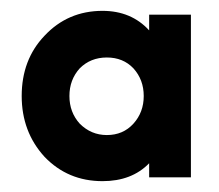

<svg xmlns="http://www.w3.org/2000/svg" viewBox="-20 -727 403 354"><path d="M255 -700V-671Q222 -707 169 -707Q105 -707 62 -661Q20 -617 20 -550Q20 -484 62 -438Q105 -393 169 -393Q223 -393 255 -426V-400H332V-700ZM177 -621Q207 -621 226 -601Q245 -580 245 -550Q245 -520 226 -499Q207 -478 177 -478Q148 -478 127 -499Q108 -520 108 -550Q108 -580 127 -601Q147 -621 177 -621Z"/></svg>

Font: Unageo
Style: Bold
Weight: 700
Designer: Richard Sepsi
Foundry: Richard Sepsi
Version: Version 2.000